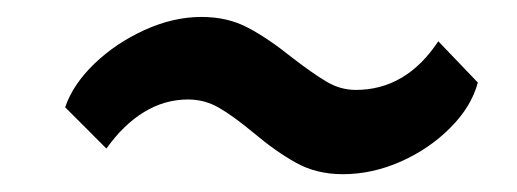

<svg xmlns="http://www.w3.org/2000/svg" viewBox="-20 -544 595 221"><path d="M374.5 -343.5Q344.5 -343.5 321 -356.5Q297.5 -369.5 272 -391Q248.5 -410.5 232 -420Q215.5 -429.5 196.5 -429.5Q169.5 -429.5 145.8 -415Q122 -400.5 102.5 -373L55 -420.5Q64 -447 88.8 -470.8Q113.5 -494.5 146.5 -509.5Q179.5 -524.5 212 -524.5Q242 -524.5 265.2 -512.2Q288.5 -500 316.5 -477.5Q340.5 -459 356.2 -449.8Q372 -440.5 389.5 -440.5Q418.5 -440.5 442.2 -454.5Q466 -468.5 484.5 -496.5L530 -449Q522.5 -421 498.2 -396.8Q474 -372.5 441.2 -358Q408.5 -343.5 374.5 -343.5Z"/></svg>

Font: Merriweather Sans Medium
Style: Italic
Weight: 500
Italic angle: -7.5°
Designer: Eben Sorkin
Foundry: Eben Sorkin
Version: Version 2.001